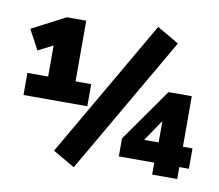

<svg xmlns="http://www.w3.org/2000/svg" viewBox="-83 -835 1100 966"><g transform="rotate(10 467.0 -352.5)"><path d="M41 -282V-395H147V-582H203L71 -515L17 -616L188 -705H287V-395H367V-282ZM353 32 241 -33 649 -737 761 -672ZM748 0V-61H567V-153L757 -423H876V-165H925V-61H876V0ZM752 -165V-293H765L669 -152V-165Z"/></g></svg>

Font: Nunito Sans 12pt ExtraLight 12pt Black
Style: Regular
Weight: 900
Version: Version 3.101;gftools[0.9.27]